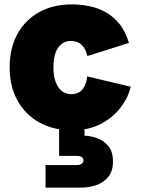

<svg xmlns="http://www.w3.org/2000/svg" viewBox="-20 -588 642 877"><path d="M308 7Q224 7 160 -28.5Q96 -64 60 -128.5Q24 -193 24 -281Q24 -367 59 -431.5Q94 -496 158 -532Q222 -568 308 -568Q344 -568 382.5 -561Q421 -554 457 -535.5Q493 -517 522.5 -482.5Q552 -448 569 -392L379 -332Q372 -364 353.5 -382.5Q335 -401 304 -401Q280 -401 262 -387.5Q244 -374 234 -347.5Q224 -321 224 -281Q224 -242 234 -214.5Q244 -187 262 -172.5Q280 -158 304 -158Q342 -158 359 -183Q376 -208 378 -239L577 -192Q566 -143 531.5 -97.5Q497 -52 441.5 -22.5Q386 7 308 7ZM188 269V166H328Q344 166 352.5 160.5Q361 155 361 145Q361 134 352.5 129Q344 124 328 124H250V0H366V32Q393 32 423.5 43Q454 54 475 79.5Q496 105 496 150Q496 194 474 220.5Q452 247 418.5 258Q385 269 351 269Z"/></svg>

Font: Parkinsans Light ExtraBold
Style: Regular
Weight: 800
Version: Version 1.000